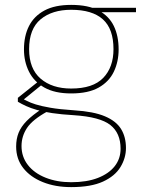

<svg xmlns="http://www.w3.org/2000/svg" viewBox="-20 -533 638 785"><path d="M271 232Q206 232 155 211.5Q104 191 75 154Q46 117 46 66Q46 35 56 10Q66 -15 89 -38.5Q112 -62 153 -89L175 -78Q113 -44 90.5 -10Q68 24 68 64Q68 108 94 141.5Q120 175 166.5 193.5Q213 212 271 212Q335 212 380 194.5Q425 177 449 146.5Q473 116 473 75Q473 11 431 -22Q389 -55 282 -62Q231 -65 194 -70.5Q157 -76 131 -83.5Q105 -91 86.5 -99.5Q68 -108 53 -117V-133L137 -200L159 -193L68 -119L62 -133Q76 -128 90 -120.5Q104 -113 126.5 -106Q149 -99 186 -92.5Q223 -86 283 -82Q363 -77 409 -57.5Q455 -38 475 -5.5Q495 27 495 72Q495 113 472.5 150Q450 187 401 209.5Q352 232 271 232ZM271 -151Q204 -151 161.5 -175Q119 -199 98.5 -240Q78 -281 78 -331Q78 -386 98.5 -426.5Q119 -467 161.5 -490Q204 -513 271 -513Q341 -513 383.5 -490Q426 -467 445.5 -426.5Q465 -386 465 -331Q465 -281 445.5 -240Q426 -199 383.5 -175Q341 -151 271 -151ZM271 -171Q360 -171 402 -214.5Q444 -258 444 -332Q444 -415 400.5 -454Q357 -493 271 -493Q193 -493 146 -454Q99 -415 99 -332Q99 -252 146 -211.5Q193 -171 271 -171ZM365 -483 356 -501H536V-483Z"/></svg>

Font: DM Sans 17pt Thin
Style: Regular
Weight: 250
Version: Version 4.004;gftools[0.9.30]